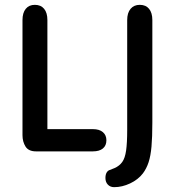

<svg xmlns="http://www.w3.org/2000/svg" viewBox="-20 -626 725 794"><path d="M176 -92V-543Q176 -573 162.5 -589.5Q149 -606 124 -606Q100 -606 86.5 -589.5Q73 -573 73 -543V-67Q73 -40 85.5 -20Q98 0 129 0H364Q391 0 405.5 -12Q420 -24 420 -46Q420 -67 405.5 -79.5Q391 -92 364 -92ZM610 -543Q610 -573 596.5 -589.5Q583 -606 558 -606Q534 -606 520 -589.5Q506 -573 506 -543V-89Q506 -35 501.5 -3.5Q497 28 485.5 44Q474 60 454 69Q436 76 431 78Q426 80 422 86Q416 95 416 110Q416 127 426 137.5Q436 148 452 148Q485 148 518 132.5Q551 117 571 91Q586 71 594.5 45Q603 19 606.5 -20Q610 -59 610 -119Z"/></svg>

Font: Beiruti SemiBold
Style: Regular
Weight: 600
Designer: Arlette Boutros
Foundry: Boutros
Version: Version 1.41